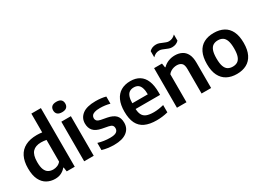

<svg xmlns="http://www.w3.org/2000/svg" viewBox="-27 -1545 3110 2291"><g transform="rotate(-30 1528.0 -399.0)"><path d="M259.5 9.5Q199.5 9.5 149.2 -17.8Q99 -45 69 -104.8Q39 -164.5 39 -261.5Q39 -357.5 72 -422.8Q105 -488 169.5 -521.2Q234 -554.5 328.5 -554.5Q347.5 -554.5 366.2 -553Q385 -551.5 400.5 -549V-808H532V0H421.5L413 -58H406.5Q382.5 -28 345.5 -9.2Q308.5 9.5 259.5 9.5ZM296.5 -99Q325 -99 353 -110.5Q381 -122 400.5 -146.5V-445.5Q386 -448.5 366.5 -450.8Q347 -453 328 -453Q250.5 -453 211 -411Q171.5 -369 171.5 -272Q171.5 -205 187.2 -167.5Q203 -130 231.2 -114.5Q259.5 -99 296.5 -99Z M662 0V-545.5H793.5V0ZM728 -638.5Q686 -638.5 665.2 -657.5Q644.5 -676.5 644.5 -710Q644.5 -744 665.2 -762.8Q686 -781.5 728 -781.5Q770.5 -781.5 791 -762.8Q811.5 -744 811.5 -710Q811.5 -676.5 791 -657.5Q770.5 -638.5 728 -638.5Z M1074 10Q1029 10 987 4.2Q945 -1.5 907.5 -13V-111.5Q947.5 -99.5 988.8 -93.5Q1030 -87.5 1072.5 -87.5Q1132.5 -87.5 1158 -105.2Q1183.5 -123 1183.5 -154.5Q1183.5 -181 1169.5 -195Q1155.5 -209 1122 -215.5L1038.5 -231.5Q962.5 -246.5 928.5 -284.8Q894.5 -323 894.5 -385.5Q894.5 -460.5 954.2 -507.2Q1014 -554 1137 -554Q1175.5 -554 1211.2 -549.8Q1247 -545.5 1277 -537V-438.5Q1245 -447.5 1210.8 -452Q1176.5 -456.5 1141 -456.5Q1093 -456.5 1066.2 -447.2Q1039.5 -438 1028.5 -422.5Q1017.5 -407 1017.5 -388.5Q1017.5 -366 1031 -351.2Q1044.5 -336.5 1078 -329.5L1161 -314Q1235 -299.5 1270.8 -263.8Q1306.5 -228 1306.5 -160Q1306.5 -81 1246.2 -35.5Q1186 10 1074 10Z M1658.5 10Q1562 10 1498.8 -19.2Q1435.5 -48.5 1404.5 -111Q1373.5 -173.5 1373.5 -273Q1373.5 -365.5 1402.2 -428Q1431 -490.5 1485 -522.2Q1539 -554 1615.5 -554Q1689 -554 1739.8 -522.2Q1790.5 -490.5 1816.5 -427Q1842.5 -363.5 1842.5 -269V-233.5H1447.5V-312.5H1742.5L1719.5 -301.5Q1719.5 -363.5 1707.5 -400Q1695.5 -436.5 1672 -452.2Q1648.5 -468 1614 -468Q1579.5 -468 1555 -452.5Q1530.5 -437 1517.8 -400.5Q1505 -364 1505 -302V-251Q1505 -192 1521.8 -156.8Q1538.5 -121.5 1576 -106.2Q1613.5 -91 1676.5 -91Q1708 -91 1742.5 -96Q1777 -101 1813.5 -110V-9.5Q1771.5 1 1733.8 5.5Q1696 10 1658.5 10Z M1940 0V-545.5H2049L2058 -488H2064.5Q2096 -520 2138 -537Q2180 -554 2228.5 -554Q2281.5 -554 2322.8 -533.5Q2364 -513 2387.5 -467.8Q2411 -422.5 2411 -347V0H2279.5V-339.5Q2279.5 -396 2255.5 -418Q2231.5 -440 2189.5 -440Q2169.5 -440 2148 -434.5Q2126.5 -429 2106.5 -417Q2086.5 -405 2071.5 -385.5V0ZM2252.5 -653Q2229 -653 2208.2 -660.8Q2187.5 -668.5 2168 -677Q2150 -685 2132.8 -691.2Q2115.5 -697.5 2097.5 -697.5Q2071 -697.5 2049.5 -687.8Q2028 -678 2006.5 -656.5V-741.5Q2042 -778.5 2099.5 -778.5Q2123 -778.5 2144 -771Q2165 -763.5 2184 -754.5Q2202.5 -747 2219.8 -740.5Q2237 -734 2254.5 -734Q2281.5 -734 2303 -744Q2324.5 -754 2345.5 -775V-690Q2310 -653 2252.5 -653Z M2764 10Q2686.5 10 2629.5 -20.5Q2572.5 -51 2541.2 -113.2Q2510 -175.5 2510 -271.5Q2510 -368 2540.5 -430.5Q2571 -493 2628 -523.5Q2685 -554 2764 -554Q2843 -554 2900 -523.5Q2957 -493 2987.2 -430.5Q3017.5 -368 3017.5 -272Q3017.5 -176.5 2986.5 -113.8Q2955.5 -51 2898.5 -20.5Q2841.5 10 2764 10ZM2764 -91Q2802 -91 2829 -107.5Q2856 -124 2870.5 -163.2Q2885 -202.5 2885 -271Q2885 -340.5 2870.5 -380.2Q2856 -420 2828.8 -436.5Q2801.5 -453 2764 -453Q2726 -453 2698.8 -436.5Q2671.5 -420 2657 -380.8Q2642.5 -341.5 2642.5 -273Q2642.5 -203.5 2657 -163.8Q2671.5 -124 2698.8 -107.5Q2726 -91 2764 -91Z"/></g></svg>

Font: Encode Sans Condensed Thin SemiBold
Style: Regular
Weight: 600
Version: Version 3.002